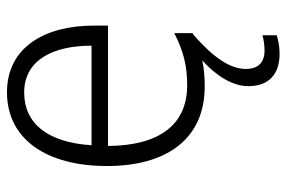

<svg xmlns="http://www.w3.org/2000/svg" viewBox="-152 -430 801 536"><g transform="rotate(-90 248.0 -161.5)"><path d="M324 125C324 80 358 32 419 -21C421 -22 423 -23 424 -24V-75C373 -49 333 -39 278 -39C169 -39 110 -116 109 -260H445V-300C445 -437 384 -542 259 -542C126 -542 53 -429 53 -263C53 -97 128 10 275 10C302 10 326 8 348 3C305 42 276 87 276 132C276 189 309 219 367 219C388 219 405 215 418 211V171C409 174 393 177 375 177C342 177 324 159 324 125ZM258 -494C348 -494 389 -415 389 -306H111C119 -430 173 -494 258 -494Z"/></g></svg>

Font: Noto Sans Telugu SemiCondensed Light
Style: Regular
Weight: 300
Width: 4
Designer: Jelle Bosma - Monotype Design Team
Foundry: Monotype Imaging Inc.
Version: Version 2.005